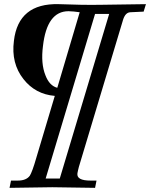

<svg xmlns="http://www.w3.org/2000/svg" viewBox="-20 -701 723 925"><path d="M683 -681 672 -645 608 -642Q584 -641 573 -606L360 103Q358 111 356 119Q354 127 353 134Q348 169 416 169H445L438 204Q231 201 232 201Q233 201 26 204L33 169H66Q107 169 124 145Q129 137 137 115.5Q145 94 155 59L244 -239Q150 -247 93 -320Q33 -396 47 -504Q68 -686 263 -681Q317 -679 369 -678Q421 -677 473 -678ZM364 -642Q349 -644 335.5 -645.5Q322 -647 310 -647Q206 -647 187 -479Q176 -395 199 -338Q218 -288 256 -278ZM506 -634H438L200 159H268Z"/></svg>

Font: DG Didot
Style: Bold Italic
Weight: 700
Designer: David Gatwood, Takis Katsoulidis, and George D. Matthiopoulos
Foundry: David Gatwood
Version: Version 1.0